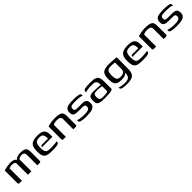

<svg xmlns="http://www.w3.org/2000/svg" viewBox="461 -1982 3676 3676"><g transform="rotate(-45 2299.5 -144.0)"><path d="M93 0Q70 0 62.5 -7Q55 -14 55 -37V-371Q66 -374 83.5 -379Q101 -384 124.5 -389.5Q148 -395 176.5 -398Q205 -401 236 -401Q272 -401 298 -395.5Q324 -390 343 -375.5Q362 -361 374 -334L358 -335Q366 -354 382 -367.5Q398 -381 418.5 -388.5Q439 -396 461 -399Q483 -402 502 -402Q562 -402 596.5 -390.5Q631 -379 645.5 -352Q660 -325 660 -278V-34Q660 -13 652.5 -6.5Q645 0 624 0H567Q567 -70 567 -140Q567 -210 567 -281Q566 -324 547 -339Q528 -354 489 -354Q471 -354 451.5 -349Q432 -344 418.5 -335Q405 -326 405 -314V0H311V-302Q311 -326 289 -339.5Q267 -353 232 -353Q211 -353 193 -349.5Q175 -346 163 -340Q151 -334 149 -324V0Z M963 6Q902 6 860.5 -2Q819 -10 794.5 -32Q770 -54 760 -93Q750 -132 750 -194Q750 -268 769 -314Q788 -360 836.5 -381.5Q885 -403 972 -403Q1040 -403 1080.5 -386.5Q1121 -370 1139 -335Q1157 -300 1157 -246V-182H876Q876 -198 883 -208Q890 -218 909 -218H1073L1072 -244Q1071 -300 1048.5 -326Q1026 -352 968 -352Q920 -352 893 -337Q866 -322 855 -288.5Q844 -255 844 -196Q844 -135 856.5 -103.5Q869 -72 898.5 -61Q928 -50 981 -50Q1000 -50 1025.5 -51Q1051 -52 1077.5 -54Q1104 -56 1125 -59Q1146 -62 1153 -65V-51Q1153 -40 1148 -29Q1143 -18 1127 -11Q1106 -1 1065.5 2.5Q1025 6 963 6Z M1272 0Q1244 0 1244 -28V-372Q1274 -384 1325 -393.5Q1376 -403 1441 -403Q1505 -403 1543.5 -395Q1582 -387 1602 -369.5Q1622 -352 1628.5 -324Q1635 -296 1635 -255V-38Q1635 -24 1632.5 -15Q1630 -6 1621.5 -3Q1613 0 1596 0H1541V-275Q1541 -314 1517 -331Q1493 -348 1441 -348Q1425 -348 1405 -345.5Q1385 -343 1367 -338Q1349 -333 1338 -325V0Z M1893 4Q1874 4 1848 3Q1822 2 1795.5 -1.5Q1769 -5 1748 -12Q1735 -15 1727.5 -20Q1720 -25 1716.5 -37.5Q1713 -50 1713 -76Q1738 -65 1769 -58.5Q1800 -52 1830.5 -50Q1861 -48 1883 -48Q1910 -48 1936.5 -50Q1963 -52 1985.5 -59Q2008 -66 2021.5 -81Q2035 -96 2035 -122Q2035 -157 2017 -167Q1999 -177 1967 -177H1862Q1823 -177 1789.5 -182Q1756 -187 1735.5 -208Q1715 -229 1715 -279Q1715 -334 1742 -361Q1769 -388 1818.5 -396Q1868 -404 1935 -404Q1960 -404 1993.5 -403Q2027 -402 2056 -397Q2080 -395 2094.5 -389.5Q2109 -384 2116 -374.5Q2123 -365 2123 -346V-323Q2114 -334 2092 -339.5Q2070 -345 2040.5 -348Q2011 -351 1979.5 -351.5Q1948 -352 1921 -352Q1892 -352 1865.5 -348.5Q1839 -345 1823 -331Q1807 -317 1807 -285Q1807 -260 1817 -249Q1827 -238 1845 -235Q1863 -232 1886 -232H1996Q2036 -232 2066 -225Q2096 -218 2113 -195Q2130 -172 2130 -123Q2130 -67 2099 -40Q2068 -13 2015 -4.5Q1962 4 1893 4Z M2391 6Q2329 6 2290 0.5Q2251 -5 2230 -19Q2209 -33 2201.5 -57Q2194 -81 2194 -117Q2194 -168 2205.5 -194.5Q2217 -221 2245.5 -231Q2274 -241 2322 -241Q2347 -241 2377.5 -240Q2408 -239 2436.5 -237.5Q2465 -236 2486.5 -234Q2508 -232 2515 -229Q2515 -271 2508 -295Q2501 -319 2485.5 -331Q2470 -343 2447 -347Q2424 -351 2393 -351Q2359 -351 2325.5 -349Q2292 -347 2262.5 -342Q2233 -337 2214 -329V-348Q2214 -371 2226.5 -381Q2239 -391 2257 -394Q2277 -399 2316 -402Q2355 -405 2399 -404Q2455 -404 2494.5 -398.5Q2534 -393 2558.5 -376Q2583 -359 2594.5 -325Q2606 -291 2606 -234V-30Q2597 -11 2545 -2.5Q2493 6 2391 6ZM2391 -36Q2431 -36 2456.5 -38.5Q2482 -41 2496 -45.5Q2510 -50 2515 -57V-195Q2506 -198 2483 -200.5Q2460 -203 2435 -205Q2410 -207 2393 -207Q2356 -207 2333 -202Q2310 -197 2300 -179Q2290 -161 2290 -123Q2290 -92 2297 -73Q2304 -54 2325.5 -45Q2347 -36 2391 -36Z M2887 116Q2858 116 2829 114Q2800 112 2775.5 107Q2751 102 2735.5 92.5Q2720 83 2720 68Q2720 64 2720 57Q2720 50 2720 47Q2733 54 2759.5 59.5Q2786 65 2816.5 68.5Q2847 72 2870 72Q2928 72 2959 55Q2990 38 3001 0.5Q3012 -37 3008 -99H3024Q3014 -66 2991.5 -48Q2969 -30 2937 -23Q2905 -16 2865 -16Q2806 -16 2767.5 -30.5Q2729 -45 2711.5 -85Q2694 -125 2694 -201Q2694 -265 2705.5 -304.5Q2717 -344 2743.5 -365.5Q2770 -387 2812.5 -394.5Q2855 -402 2918 -402Q2939 -402 2968 -400Q2997 -398 3025.5 -396Q3054 -394 3075.5 -392Q3097 -390 3105 -389Q3104 -386 3103.5 -373Q3103 -360 3103 -343.5Q3103 -327 3103 -311L3102 -74Q3102 -1 3080 40.5Q3058 82 3010.5 99Q2963 116 2887 116ZM2891 -70Q2924 -70 2950 -78Q2976 -86 2992.5 -105Q3009 -124 3009 -157V-341Q3000 -343 2971 -346Q2942 -349 2904 -349Q2861 -349 2836 -338Q2811 -327 2800 -297Q2789 -267 2789 -210Q2789 -154 2799.5 -123.5Q2810 -93 2832 -81.5Q2854 -70 2891 -70Z M3408 6Q3347 6 3305.5 -2Q3264 -10 3239.5 -32Q3215 -54 3205 -93Q3195 -132 3195 -194Q3195 -268 3214 -314Q3233 -360 3281.5 -381.5Q3330 -403 3417 -403Q3485 -403 3525.5 -386.5Q3566 -370 3584 -335Q3602 -300 3602 -246V-182H3321Q3321 -198 3328 -208Q3335 -218 3354 -218H3518L3517 -244Q3516 -300 3493.5 -326Q3471 -352 3413 -352Q3365 -352 3338 -337Q3311 -322 3300 -288.5Q3289 -255 3289 -196Q3289 -135 3301.5 -103.5Q3314 -72 3343.5 -61Q3373 -50 3426 -50Q3445 -50 3470.5 -51Q3496 -52 3522.5 -54Q3549 -56 3570 -59Q3591 -62 3598 -65V-51Q3598 -40 3593 -29Q3588 -18 3572 -11Q3551 -1 3510.5 2.5Q3470 6 3408 6Z M3717 0Q3689 0 3689 -28V-372Q3719 -384 3770 -393.5Q3821 -403 3886 -403Q3950 -403 3988.5 -395Q4027 -387 4047 -369.5Q4067 -352 4073.5 -324Q4080 -296 4080 -255V-38Q4080 -24 4077.5 -15Q4075 -6 4066.5 -3Q4058 0 4041 0H3986V-275Q3986 -314 3962 -331Q3938 -348 3886 -348Q3870 -348 3850 -345.5Q3830 -343 3812 -338Q3794 -333 3783 -325V0Z M4338 4Q4319 4 4293 3Q4267 2 4240.5 -1.5Q4214 -5 4193 -12Q4180 -15 4172.5 -20Q4165 -25 4161.5 -37.5Q4158 -50 4158 -76Q4183 -65 4214 -58.5Q4245 -52 4275.5 -50Q4306 -48 4328 -48Q4355 -48 4381.5 -50Q4408 -52 4430.5 -59Q4453 -66 4466.5 -81Q4480 -96 4480 -122Q4480 -157 4462 -167Q4444 -177 4412 -177H4307Q4268 -177 4234.5 -182Q4201 -187 4180.5 -208Q4160 -229 4160 -279Q4160 -334 4187 -361Q4214 -388 4263.5 -396Q4313 -404 4380 -404Q4405 -404 4438.5 -403Q4472 -402 4501 -397Q4525 -395 4539.5 -389.5Q4554 -384 4561 -374.5Q4568 -365 4568 -346V-323Q4559 -334 4537 -339.5Q4515 -345 4485.5 -348Q4456 -351 4424.5 -351.5Q4393 -352 4366 -352Q4337 -352 4310.5 -348.5Q4284 -345 4268 -331Q4252 -317 4252 -285Q4252 -260 4262 -249Q4272 -238 4290 -235Q4308 -232 4331 -232H4441Q4481 -232 4511 -225Q4541 -218 4558 -195Q4575 -172 4575 -123Q4575 -67 4544 -40Q4513 -13 4460 -4.5Q4407 4 4338 4Z"/></g></svg>

Font: Genos Thin Medium
Style: Regular
Weight: 500
Version: Version 1.010